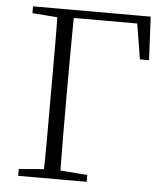

<svg xmlns="http://www.w3.org/2000/svg" viewBox="-52 -770 707 816"><g transform="rotate(5 301.5 -361.5)"><path d="M162 0Q164 -83 164 -166Q164 -249 164 -332V-390Q164 -474 164 -557.5Q164 -641 162 -723H233Q232 -641 231.5 -557.5Q231 -474 231 -390V-332Q231 -249 231.5 -166Q232 -83 233 0ZM198 -689V-723H558L567 -538H528L498 -723L531 -689ZM56 0V-29L188 -40H209L348 -29V0ZM56 -694V-723H198V-684H188Z"/></g></svg>

Font: Noto Serif SC ExtraLight
Style: Regular
Weight: 200
Designer: Ryoko NISHIZUKA 西塚涼子 (kana & ideographs); Frank Grießhammer (Latin, Greek & Cyrillic); Wenlong ZHANG 张文龙 (bopomofo); San
Foundry: Adobe
Version: Version 2.002-H1;hotconv 1.1.0;makeotfexe 2.6.0